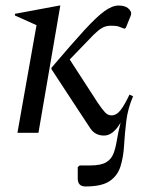

<svg xmlns="http://www.w3.org/2000/svg" viewBox="-20 -480 516 694"><path d="M43 0 112 -389 34 -424V-430L195 -460H198L119 0ZM461 -132Q442 -88 436.5 -42.5Q431 3 428.5 45.5Q426 88 415.5 121.5Q405 155 376.5 174.5Q348 194 289 194Q261 194 261 165V124L268 118H306Q344 118 363 107Q382 96 390 75.5Q398 55 402.5 26.5Q407 -2 416 -37Q389 10 356 10Q324 10 306.5 -16Q289 -42 265 -79L166 -230V-235Q240 -322 285 -371Q330 -420 358 -440Q386 -460 408 -460Q420 -460 428.5 -457.5Q437 -455 442 -451Q449 -446 452.5 -438.5Q456 -431 452 -422L435 -380L430 -376L412 -383Q407 -385 400.5 -386Q394 -387 380 -387Q362 -387 348 -378.5Q334 -370 318 -354L232 -265L333 -109Q350 -84 360 -73.5Q370 -63 383 -63Q401 -63 415.5 -81.5Q430 -100 448 -138Z"/></svg>

Font: Spectral
Style: Italic
Weight: 400
Italic angle: -10°
Designer: Jean-Baptiste Levee
Foundry: Production Type
Version: Version 2.001